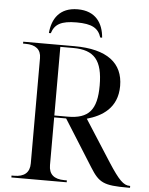

<svg xmlns="http://www.w3.org/2000/svg" viewBox="-60 -957 782 1006"><g transform="rotate(5 331.0 -454.0)"><path d="M168 -771H178C193 -819 227 -839 308 -839C389 -839 423 -819 438 -771H448C442 -846 403 -908 308 -908C213 -908 174 -846 168 -771ZM38 0H329V-10H316C261 -10 234 -34 234 -82V-333H297L451 -88C498 -13 523 0 648 0H662V-10H659C627 -10 601 -36 546 -121L405 -341C483 -363 564 -410 564 -527C564 -647 480 -714 307 -714H38V-704H51C105 -704 133 -681 133 -636V-82C133 -34 105 -10 51 -10H38ZM304 -343H234V-704H302C413 -704 457 -652 457 -520C457 -392 415 -343 304 -343Z"/></g></svg>

Font: Noto Serif Display
Style: Regular
Weight: 400
Designer: Monotype Design Team
Foundry: Monotype Imaging Inc.
Version: Version 2.009